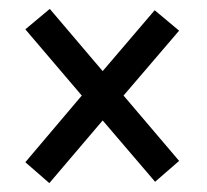

<svg xmlns="http://www.w3.org/2000/svg" viewBox="-20 -575 465 432"><path d="M91 -163 211 -304 329 -166 383 -213 258 -360 383 -506 328 -552 211 -415 92 -555 37 -509 164 -360 37 -210Z"/></svg>

Font: Noto Serif Hebrew ExtraCondensed Black
Style: Regular
Weight: 900
Width: 2
Designer: Monotype Design Team
Foundry: Monotype Imaging Inc.
Version: Version 2.004